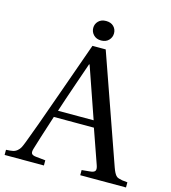

<svg xmlns="http://www.w3.org/2000/svg" viewBox="-151 -939 923 1037"><g transform="rotate(15 310.5 -420.5)"><path d="M255.9 -787.1Q255.9 -809.1 271.5 -825Q287.1 -840.8 314 -840.8Q341.3 -840.8 356.7 -825.2Q372.1 -809.6 372.1 -787.1Q372.1 -764.6 356.4 -748.3Q340.8 -731.9 314 -731.9Q287.6 -731.9 271.7 -748.3Q255.9 -764.6 255.9 -787.1ZM-28.8 0V-28.8Q-4.4 -29.8 9.3 -32.7Q22.9 -35.6 33.4 -44.7Q43.9 -53.7 49.6 -64.5Q55.2 -75.2 64 -98.1Q93.3 -173.3 171.9 -396L276.9 -691.9H351.1L563 -88.9Q568.8 -72.8 573.7 -63.2Q578.6 -53.7 584.2 -46.9Q589.8 -40 599.9 -36.9Q609.9 -33.7 619.9 -32Q629.9 -30.3 649.9 -28.8V0H394V-28.8L439 -33.2Q462.4 -35.2 468 -44.9Q473.6 -54.7 465.8 -76.2L398.9 -267.1H174.8Q124.5 -111.8 113.8 -74.2Q107.4 -54.2 112.5 -45.2Q117.7 -36.1 139.2 -34.2L190.9 -28.8V0ZM188 -305.2H387.2L288.1 -590.8H285.2Q282.2 -582 244.6 -473.4Q207 -364.7 188 -305.2Z"/></g></svg>

Font: Heuristica
Style: Regular
Weight: 400
Version: Version 1.0.2